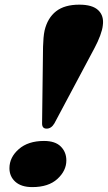

<svg xmlns="http://www.w3.org/2000/svg" viewBox="-20 -772 451 803"><path d="M311.5 -752.5Q367 -752.5 391.2 -729Q415.5 -705.5 410 -666Q408.5 -649 399 -623.2Q389.5 -597.5 375.5 -571.5L207.5 -256Q194.5 -234 175 -234Q155.5 -234 156 -256.5L160 -576.5Q160.5 -595 162 -612.8Q163.5 -630.5 166.5 -644.5Q179 -697 214.5 -724.8Q250 -752.5 311.5 -752.5ZM115 10.5Q69 10.5 44.2 -11.8Q19.5 -34 19.5 -68.5Q19.5 -114 58.5 -148.2Q97.5 -182.5 164 -182.5Q211 -182.5 234.2 -159.2Q257.5 -136 257.5 -101Q257.5 -58 220.2 -23.8Q183 10.5 115 10.5Z"/></svg>

Font: Fraunces 72pt S000 Black
Style: Italic
Weight: 900
Italic angle: -16°
Version: Version 1.000; ttfautohint (v1.8.3)